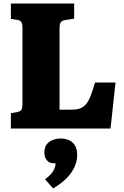

<svg xmlns="http://www.w3.org/2000/svg" viewBox="-20 -721 696 1077"><path d="M41 0V-86L76 -92Q94 -96 100 -105Q106 -114 106 -143V-562Q106 -588 99 -598Q92 -608 74 -610L41 -615V-701H396V-616L349 -609Q328 -606 321 -596.5Q314 -587 314 -562V-106H383Q412 -106 431 -113.5Q450 -121 464 -138.5Q478 -156 489 -185Q500 -214 513 -258H628L600 0ZM278 336 233 285Q255 268 267 254Q279 240 285 225.5Q291 211 292 195H282Q256 195 242.5 177.5Q229 160 229 136Q229 105 242.5 88Q256 71 277 63.5Q298 56 321 56Q346 56 366.5 65Q387 74 400 94.5Q413 115 413 150Q413 177 401 208.5Q389 240 359.5 272.5Q330 305 278 336Z"/></svg>

Font: Literata ExtraBold
Style: Regular
Weight: 800
Designer: Latin by Veronika Burian and Jose Scaglione. Greek by Irene Vlachou. Cyrillic by Vera Evstafieva.
Foundry: TypeTogether
Version: Version 3.103;gftools[0.9.29]